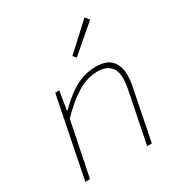

<svg xmlns="http://www.w3.org/2000/svg" viewBox="-172 -868 944 995"><g transform="rotate(-30 300.0 -370.0)"><path d="M52 0 148 -478H172L154 -368H158Q183 -392 209 -414Q235 -436 264 -453Q293 -470 325.5 -480Q358 -490 396 -490Q462 -490 490 -457Q518 -424 518 -374Q518 -350 515.5 -330.5Q513 -311 508 -290L450 0H422L480 -288Q485 -311 487.5 -330Q490 -349 490 -370Q490 -415 465 -439.5Q440 -464 392 -464Q329 -464 268.5 -426.5Q208 -389 146 -324L80 0ZM336 -580 320 -598 474 -740 494 -716Z"/></g></svg>

Font: Source Code Pro ExtraLight
Style: Italic
Weight: 200
Italic angle: -11°
Monospace: yes
Designer: Paul D. Hunt, Teo Tuominen
Foundry: Adobe Systems Incorporated
Version: Version 1.050;PS 1.000;hotconv 16.6.51;makeotf.lib2.5.65220